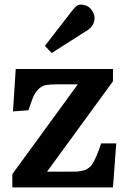

<svg xmlns="http://www.w3.org/2000/svg" viewBox="-20 -809 546 829"><path d="M203.1 -580.1 173.8 -610.8 289.1 -759.8Q301.8 -776.4 309.8 -782.7Q317.9 -789.1 328.1 -789.1Q355.5 -789.1 371.8 -770.5Q388.2 -752 388.2 -731Q388.2 -696.3 352.1 -674.8ZM33.2 0V-57.1L315.9 -444.8H222.2Q192.4 -444.8 175 -440.7Q157.7 -436.5 144.3 -422.4Q130.9 -408.2 123 -389.4Q115.2 -370.6 103 -333L36.1 -328.1L47.9 -511.2H467.8V-458L183.1 -67.9H284.2Q297.9 -67.9 308.3 -68.1Q318.8 -68.4 328.6 -70.6Q338.4 -72.8 344.7 -74Q351.1 -75.2 358.4 -80.8Q365.7 -86.4 369.6 -89.4Q373.5 -92.3 379.4 -102.1Q385.3 -111.8 388.2 -117.2Q391.1 -122.6 397.2 -137.2Q403.3 -151.9 406.5 -160.6Q409.7 -169.4 417 -189.9H481.9L467.8 0Z"/></svg>

Font: Literata Book SemiBold
Style: Regular
Weight: 600
Designer: Latin by Veronika Burian and Jose Scaglione. Greek by Irene Vlachou. Cyrillic by Vera Evstafieva
Foundry: TypeTogether
Version: Version 2.003;PS 002.003;hotconv 1.0.88;makeotf.lib2.5.64775